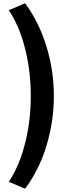

<svg xmlns="http://www.w3.org/2000/svg" viewBox="-20 -895 408 1175"><path d="M133.5 260Q221.5 141.5 265.5 -6.5Q309.5 -154.5 309.5 -307Q309.5 -464 264 -612Q218.5 -760 133.5 -875L34 -832.5Q77.5 -768.5 107.5 -684Q137.5 -599.5 153 -503.2Q168.5 -407 168.5 -307Q168.5 -205.5 152.5 -109Q136.5 -12.5 106.5 71Q76.5 154.5 34 217.5Z"/></svg>

Font: Spartan
Style: Bold
Weight: 700
Designer: Matt Bailey, Mirko Velimirovic
Foundry: Matt Bailey
Version: Version 1.003; ttfautohint (v1.8.3)